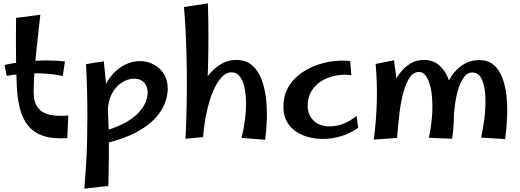

<svg xmlns="http://www.w3.org/2000/svg" viewBox="-20 -824 3107 1147"><path d="M382 1Q295 7 238 -12.5Q181 -32 147.5 -74Q114 -116 98.5 -177.5Q83 -239 80 -317Q77 -392 76 -459.5Q75 -527 75 -590Q75 -653 76 -717L221 -736Q211 -647 202.5 -569.5Q194 -492 188 -421Q182 -350 181 -280Q180 -216 205 -182.5Q230 -149 277 -138.5Q324 -128 388 -134ZM355 -370Q277 -387 190 -386Q103 -385 20 -371L7 -436Q97 -456 192.5 -461Q288 -466 368 -457Z M484 303Q490 227 494.5 154Q499 81 500.5 9Q502 -63 502 -135.5Q502 -208 500 -284Q498 -360 494 -441L600 -458Q612 -351 619 -257Q626 -163 628.5 -74.5Q631 14 630.5 102.5Q630 191 627 287ZM603 34 582 -36Q659 -56 712.5 -83Q766 -110 799 -142Q832 -174 847 -207.5Q862 -241 862 -273Q862 -308 840.5 -331Q819 -354 783 -354Q742 -354 705.5 -329.5Q669 -305 646.5 -260.5Q624 -216 624 -156L563 -126Q568 -215 592.5 -278Q617 -341 653.5 -381Q690 -421 732 -440Q774 -459 816 -459Q860 -459 898 -439Q936 -419 959 -382.5Q982 -346 982 -295Q982 -253 964.5 -206.5Q947 -160 905 -115Q863 -70 789.5 -31.5Q716 7 603 34Z M1193 -5 1088 5Q1093 -90 1095 -191Q1097 -292 1096 -394Q1095 -496 1091 -594Q1087 -692 1079 -782L1222 -804Q1228 -616 1222.5 -414.5Q1217 -213 1193 -5ZM1564 11 1423 0Q1437 -57 1444 -113.5Q1451 -170 1449.5 -220Q1448 -270 1438.5 -309Q1429 -348 1410.5 -370Q1392 -392 1362 -392Q1332 -392 1304 -362.5Q1276 -333 1253.5 -280.5Q1231 -228 1215.5 -157.5Q1200 -87 1193 -5L1124 -129Q1128 -169 1142.5 -214.5Q1157 -260 1180 -304.5Q1203 -349 1234.5 -385.5Q1266 -422 1305.5 -444Q1345 -466 1392 -466Q1448 -466 1484.5 -435.5Q1521 -405 1541 -354Q1561 -303 1568.5 -241Q1576 -179 1574 -113Q1572 -47 1564 11Z M1907 6Q1847 6 1793.5 -14.5Q1740 -35 1706.5 -78Q1673 -121 1673 -187Q1673 -248 1698 -295.5Q1723 -343 1765.5 -376.5Q1808 -410 1860 -430.5Q1912 -451 1967.5 -458Q2023 -465 2072 -459L2079 -375Q2033 -381 1986.5 -372.5Q1940 -364 1902 -341Q1864 -318 1841 -280.5Q1818 -243 1818 -191Q1818 -139 1853 -104Q1888 -69 1948 -69Q1993 -69 2034.5 -86Q2076 -103 2110 -132L2120 -61Q2074 -28 2019.5 -11Q1965 6 1907 6Z M2681 5 2542 -1Q2555 -62 2560 -119.5Q2565 -177 2562 -227Q2559 -277 2549 -314Q2539 -351 2522.5 -372.5Q2506 -394 2484 -394Q2451 -394 2429 -363Q2407 -332 2391.5 -278Q2376 -224 2367 -152.5Q2358 -81 2352 0L2283 -151Q2286 -188 2297 -230.5Q2308 -273 2326.5 -315Q2345 -357 2372 -391Q2399 -425 2433.5 -445.5Q2468 -466 2512 -466Q2564 -466 2600 -437Q2636 -408 2656 -359Q2676 -310 2684.5 -248.5Q2693 -187 2691.5 -121.5Q2690 -56 2681 5ZM2352 0 2213 10Q2228 -103 2231 -217Q2234 -331 2224 -442L2334 -464Q2347 -376 2352.5 -300.5Q2358 -225 2357.5 -153Q2357 -81 2352 0ZM2998 7 2854 -2Q2870 -74 2876.5 -143Q2883 -212 2878 -268Q2873 -324 2854.5 -357.5Q2836 -391 2801 -391Q2775 -391 2755 -367Q2735 -343 2721 -301.5Q2707 -260 2699 -205.5Q2691 -151 2689 -90L2634 -262Q2644 -316 2672.5 -362Q2701 -408 2744.5 -436.5Q2788 -465 2843 -465Q2894 -465 2927 -438Q2960 -411 2979 -364Q2998 -317 3005 -256.5Q3012 -196 3009.5 -128Q3007 -60 2998 7Z"/></svg>

Font: Marhey Light
Style: Regular
Weight: 400
Version: Version 1.000